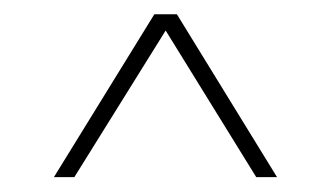

<svg xmlns="http://www.w3.org/2000/svg" viewBox="-20 -720 458 266"><path d="M54.7 -474.6 193.8 -700.2H225.1L363.8 -474.6H335L209.5 -677.7L83 -474.6Z"/></svg>

Font: Imbue
Style: Regular
Weight: 400
Designer: Tyler Finck
Foundry: Etcetera Type Company
Version: Version 0.910